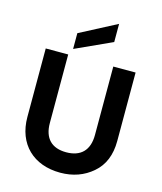

<svg xmlns="http://www.w3.org/2000/svg" viewBox="-137 -1057 983 1164"><g transform="rotate(15 354.5 -475.0)"><path d="M234 -738 464 -843V-957L234 -837ZM73 -268C73 -98 184 7 352 7C431 7 499 -17 554 -65C609 -112 637 -180 637 -268V-698H497V-268C497 -172 446 -122 355 -122C264 -122 214 -172 214 -268V-698H73Z"/></g></svg>

Font: Matrixport Bold
Style: Regular
Weight: 600
Designer: Ninad Kale (Devanagari), Jonny Pinhorn (Latin)
Foundry: Indian Type Foundry
Version: Version 2.000;PS 1.0;hotconv 1.0.79;makeotf.lib2.5.61930; tt